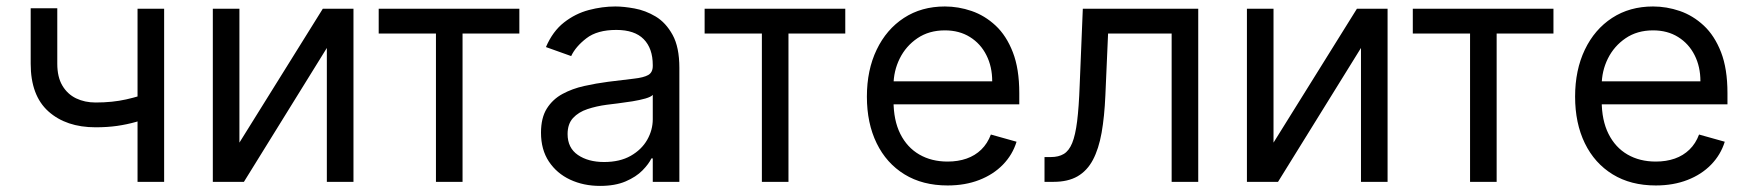

<svg xmlns="http://www.w3.org/2000/svg" viewBox="-20 -573 5514 605"><path d="M497.2 -545.5V0H413.4V-545.5ZM464.5 -285.5V-207.4Q436.1 -196.7 408 -188.7Q380 -180.8 349.1 -176.3Q318.2 -171.9 281.2 -171.9Q188.6 -171.9 132.6 -221.9Q76.7 -272 76.7 -372.2V-546.9H160.5V-372.2Q160.5 -330.3 176.5 -303.3Q192.5 -276.3 219.8 -263.1Q247.2 -250 281.2 -250Q334.5 -250 377.7 -259.8Q420.8 -269.5 464.5 -285.5Z M734.4 -123.6 997.2 -545.5H1093.8V0H1009.9V-421.9L748.6 0H650.6V-545.5H734.4Z M1173.3 -467.3V-545.5H1616.5V-467.3H1437.5V0H1353.7V-467.3Z M1870.7 12.8Q1818.9 12.8 1776.6 -6.9Q1734.4 -26.6 1709.5 -64.1Q1684.7 -101.6 1684.7 -154.8Q1684.7 -201.7 1703.1 -231Q1721.6 -260.3 1752.5 -277Q1783.4 -293.7 1820.8 -302Q1858.3 -310.4 1896.3 -315.3Q1946 -321.7 1977.1 -325.1Q2008.2 -328.5 2022.5 -336.6Q2036.9 -344.8 2036.9 -365.1V-367.9Q2036.9 -420.5 2008.3 -449.6Q1979.8 -478.7 1921.9 -478.7Q1861.9 -478.7 1827.8 -452.4Q1793.7 -426.1 1779.8 -396.3L1700.3 -424.7Q1721.6 -474.4 1757.3 -502.3Q1793 -530.2 1835.4 -541.4Q1877.8 -552.6 1919 -552.6Q1945.3 -552.6 1979.6 -546.3Q2013.8 -540.1 2046 -521Q2078.1 -501.8 2099.4 -463.1Q2120.7 -424.4 2120.7 -359.4V0H2036.9V-73.9H2032.7Q2024.1 -56.1 2004.3 -35.9Q1984.4 -15.6 1951.3 -1.4Q1918.3 12.8 1870.7 12.8ZM1883.5 -62.5Q1933.2 -62.5 1967.5 -82Q2001.8 -101.6 2019.4 -132.5Q2036.9 -163.4 2036.9 -197.4V-274.1Q2031.6 -267.8 2013.7 -262.6Q1995.7 -257.5 1972.5 -253.7Q1949.2 -250 1927.4 -247.3Q1905.5 -244.7 1892 -242.9Q1859.4 -238.6 1831.1 -229.2Q1802.9 -219.8 1785.7 -201.2Q1768.5 -182.5 1768.5 -150.6Q1768.5 -106.9 1801 -84.7Q1833.5 -62.5 1883.5 -62.5Z M2200.3 -467.3V-545.5H2643.5V-467.3H2464.5V0H2380.7V-467.3Z M2965.9 11.4Q2887.1 11.4 2830.1 -23.6Q2773.1 -58.6 2742.4 -121.6Q2711.6 -184.7 2711.6 -268.5Q2711.6 -352.3 2742.4 -416.4Q2773.1 -480.5 2828.3 -516.5Q2883.5 -552.6 2957.4 -552.6Q3000 -552.6 3041.5 -538.4Q3083.1 -524.1 3117.2 -492.4Q3151.3 -460.6 3171.5 -408.4Q3191.8 -356.2 3191.8 -279.8V-244.3H2771.3V-316.8H3106.5Q3106.5 -362.9 3088.2 -399.1Q3070 -435.4 3036.4 -456.3Q3002.8 -477.3 2957.4 -477.3Q2907.3 -477.3 2870.9 -452.6Q2834.5 -427.9 2815 -388.5Q2795.5 -349.1 2795.5 -304V-255.7Q2795.5 -193.9 2816.9 -151.1Q2838.4 -108.3 2876.8 -86.1Q2915.1 -63.9 2965.9 -63.9Q2998.9 -63.9 3025.7 -73.3Q3052.6 -82.7 3072.1 -101.7Q3091.6 -120.7 3102.3 -149.1L3183.2 -126.4Q3170.5 -85.2 3140.3 -54.2Q3110.1 -23.1 3065.7 -5.9Q3021.3 11.4 2965.9 11.4Z M3271.3 0V-78.1H3291.2Q3315.7 -78.1 3332 -87.9Q3348.4 -97.7 3358.5 -122.3Q3368.6 -147 3374.1 -191.2Q3379.6 -235.4 3382.1 -304L3392 -545.5H3755.7V0H3671.9V-467.3H3471.6L3463.1 -272.7Q3460.2 -205.6 3451.2 -154.7Q3442.1 -103.7 3423.8 -69.2Q3405.5 -34.8 3375.4 -17.4Q3345.2 0 3299.7 0Z M3992.9 -123.6 4255.7 -545.5H4352.3V0H4268.5V-421.9L4007.1 0H3909.1V-545.5H3992.9Z M4431.8 -467.3V-545.5H4875V-467.3H4696V0H4612.2V-467.3Z M5197.4 11.4Q5118.6 11.4 5061.6 -23.6Q5004.6 -58.6 4973.9 -121.6Q4943.2 -184.7 4943.2 -268.5Q4943.2 -352.3 4973.9 -416.4Q5004.6 -480.5 5059.8 -516.5Q5115.1 -552.6 5188.9 -552.6Q5231.5 -552.6 5273.1 -538.4Q5314.6 -524.1 5348.7 -492.4Q5382.8 -460.6 5403.1 -408.4Q5423.3 -356.2 5423.3 -279.8V-244.3H5002.8V-316.8H5338.1Q5338.1 -362.9 5319.8 -399.1Q5301.5 -435.4 5267.9 -456.3Q5234.4 -477.3 5188.9 -477.3Q5138.8 -477.3 5102.5 -452.6Q5066.1 -427.9 5046.5 -388.5Q5027 -349.1 5027 -304V-255.7Q5027 -193.9 5048.5 -151.1Q5070 -108.3 5108.3 -86.1Q5146.7 -63.9 5197.4 -63.9Q5230.5 -63.9 5257.3 -73.3Q5284.1 -82.7 5303.6 -101.7Q5323.2 -120.7 5333.8 -149.1L5414.8 -126.4Q5402 -85.2 5371.8 -54.2Q5341.6 -23.1 5297.2 -5.9Q5252.8 11.4 5197.4 11.4Z"/></svg>

Font: InterMG
Style: Regular
Weight: 400
Designer: Rasmus Andersson
Foundry: rsms
Version: Version 3.019;December 26, 2023;FontCreator 15.0.0.2955 64-b